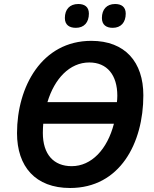

<svg xmlns="http://www.w3.org/2000/svg" viewBox="-20 -929 767 959"><path d="M543 -790C584 -790 608 -817 608 -861C608 -895 586 -909 555 -909C513 -909 489 -882 489 -839C489 -804 512 -790 543 -790ZM359 -790C400 -790 424 -817 424 -861C424 -895 402 -909 371 -909C328 -909 304 -882 304 -839C304 -804 327 -790 359 -790ZM330 10C579 10 696 -214 696 -453C696 -619 605 -725 436 -725C189 -725 65 -496 65 -264C65 -97 157 10 330 10ZM564 -419H217C252 -536 328 -617 426 -617C515 -617 566 -554 566 -451C566 -438 565 -427 564 -419ZM338 -99C248 -99 194 -158 194 -265C194 -280 195 -299 196 -311H549C516 -183 437 -99 338 -99Z"/></svg>

Font: Noto Sans SemiBold
Style: Italic
Weight: 600
Italic angle: -12°
Designer: Monotype Design Team
Foundry: Monotype Imaging Inc.
Version: Version 2.013